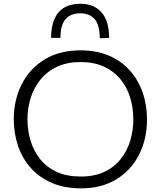

<svg xmlns="http://www.w3.org/2000/svg" viewBox="-20 -994 858 1024"><path d="M412.5 10.5Q323 10.5 255.8 -18.8Q188.5 -48 143.5 -99Q98.5 -150 76 -216.5Q53.5 -283 53.5 -357.5Q53.5 -461 95.8 -544.5Q138 -628 217.8 -676.8Q297.5 -725.5 409.5 -725.5Q495 -725.5 561 -697.2Q627 -669 672.2 -618.2Q717.5 -567.5 740.8 -501Q764 -434.5 764 -357.5Q764 -252.5 721.8 -169.2Q679.5 -86 600.8 -37.8Q522 10.5 412.5 10.5ZM410 -52.5Q483.5 -52.5 536.5 -77.5Q589.5 -102.5 623.8 -145.8Q658 -189 674.5 -243.5Q691 -298 691 -357.5Q691 -421.5 673.2 -477Q655.5 -532.5 620.2 -574.2Q585 -616 532.5 -639.5Q480 -663 410 -663Q338 -663 284.8 -638.2Q231.5 -613.5 196.5 -570.5Q161.5 -527.5 144 -472.8Q126.5 -418 126.5 -357.5Q126.5 -297 143.5 -242Q160.5 -187 195 -144.2Q229.5 -101.5 283 -77Q336.5 -52.5 410 -52.5ZM512 -790Q512 -860.5 485 -891.8Q458 -923 407.5 -923Q357 -923 329.8 -892Q302.5 -861 302.5 -792H252.5Q252.5 -851 270 -891.8Q287.5 -932.5 322.2 -953.2Q357 -974 407.5 -974Q482 -974 522 -927.5Q562 -881 562 -792Z"/></svg>

Font: Commissioner Thin Light
Style: Regular
Weight: 300
Version: Version 1.000